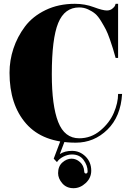

<svg xmlns="http://www.w3.org/2000/svg" viewBox="-20 -739 691 1008"><path d="M252 -349Q252 -184 285.5 -98.5Q319 -13 396 -13Q458 -13 506.5 -53.5Q555 -94 577.5 -146.5Q600 -199 600 -246H621Q614 -127 544 -58.5Q474 10 378 10Q205 10 117.5 -89.5Q30 -189 30 -357Q30 -422 50.5 -484Q71 -546 111 -599.5Q151 -653 219 -686Q287 -719 373 -719Q426 -719 472.5 -701.5Q519 -684 541 -684Q557 -684 568.5 -692.5Q580 -701 584 -710L587 -719H600V-435H587Q577 -469 573 -483.5Q569 -498 557 -532Q545 -566 536 -583.5Q527 -601 511 -627.5Q495 -654 479.5 -667Q464 -680 442 -690Q420 -700 396 -700Q319 -700 285.5 -618Q252 -536 252 -349ZM358 53Q399 53 429 82.5Q459 112 459 157Q459 195 430 222Q401 249 366 249Q329 249 307 223.5Q285 198 285 170Q285 134 307.5 114Q330 94 356 94Q380 94 400 112Q420 130 422 159Q422 172 431 172Q440 172 440 160Q440 130 419 101Q398 72 358 72Q335 72 312.5 83.5Q290 95 279 112L262 94L299 -4L319 4L294 70Q320 53 358 53Z"/></svg>

Font: Elsie Swash Caps Black
Style: Regular
Weight: 900
Designer: Alejandro Inler
Foundry: Alejandro Inler
Version: 1.001